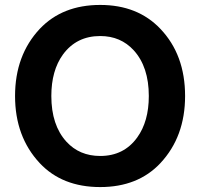

<svg xmlns="http://www.w3.org/2000/svg" viewBox="-20 -747 808 778"><path d="M386 -727Q538 -727 630 -630Q730 -525 730 -358Q730 -193 630 -86Q539 11 386 11Q232 11 141 -86Q41 -193 41 -358Q41 -523 141 -630Q233 -727 386 -727ZM386 -601Q290 -601 235 -526Q188 -461 188 -358Q188 -240 249 -173Q302 -115 386 -115Q482 -115 536 -190Q583 -255 583 -358Q583 -476 522 -543Q469 -601 386 -601Z"/></svg>

Font: Almarai Bold
Style: Regular
Weight: 700
Designer: Boutros International 2019
Foundry: Created by Boutros International 2019
Version: Version 1.10